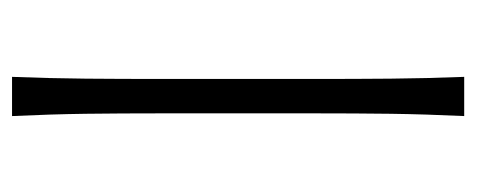

<svg xmlns="http://www.w3.org/2000/svg" viewBox="-250 -522 772 311"><g transform="rotate(90 135.5 -366.0)"><path d="M104 0Q106.4 -62 106.9 -119.1Q107.4 -176.3 107.4 -243.7V-488.3Q107.4 -556.2 106.9 -613.3Q106.4 -670.4 104 -732.4H167.5Q164.6 -670.4 163.8 -613.3Q163.1 -556.2 163.1 -488.3V-243.7Q163.1 -176.3 163.8 -119.1Q164.6 -62 167.5 0Z"/></g></svg>

Font: Pinar DS1 Light
Style: Regular
Weight: 300
Designer: Amin Abedi
Version: Version 3.000